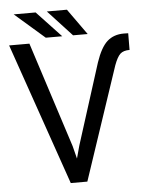

<svg xmlns="http://www.w3.org/2000/svg" viewBox="-58 -910 746 958"><g transform="rotate(-5 315.0 -431.5)"><path d="M282.7 -182.6 112.3 -710.9H10.7L257.3 0H340.3L529.8 -565.9Q544.9 -606.9 560.5 -621.6Q576.2 -636.2 607.4 -636.2L607.9 -719.7L585.4 -720.2Q535.2 -720.2 502.4 -690.9Q469.7 -661.6 444.8 -587.9L315.9 -182.1L298.8 -119.1ZM278.8 -733.4 156.7 -863.3H46.9L196.3 -733.4ZM406.2 -733.4 313.5 -863.3H212.9L333 -733.4Z"/></g></svg>

Font: FAU Chimera
Style: Regular
Weight: 400
Version: Version 1.002;hotconv 1.0.117;makeotfexe 2.5.65602